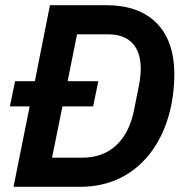

<svg xmlns="http://www.w3.org/2000/svg" viewBox="-20 -718 718 738"><path d="M32 0H289C521 0 650 -196 650 -434C650 -607 551 -698 390 -698H172L114 -406H38L18 -309H94ZM180 -112 220 -309H338L358 -406H240L276 -586H396C472 -586 521 -545 521 -453C521 -439 519 -415 515 -394L495 -294C471 -173 397 -112 298 -112Z"/></svg>

Font: Braiins Sans SemiBold
Style: Italic
Weight: 600
Italic angle: -11.31°
Designer: Mike Abbink, Paul van der Laan, Pieter van Rosmalen, Jiri Chlebus, Lubos Buracinsky
Foundry: Bold Monday, Sudetype
Version: Version 1.000;hotconv 1.0.109;makeotfexe 2.5.65596